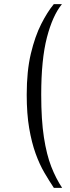

<svg xmlns="http://www.w3.org/2000/svg" viewBox="-20 -724 340 927"><path d="M239 -704H279Q234 -649 206.5 -543Q179 -437 179 -267Q179 -145 192 -61Q205 23 227.5 80.5Q250 138 280 183H240Q218 150 194.5 110Q171 70 152 17.5Q133 -35 121 -104.5Q109 -174 109 -267Q109 -381 129 -465Q149 -549 179 -608Q209 -667 239 -703Q240 -704 239.5 -704Q239 -704 239 -704Z"/></svg>

Font: Bentinck
Style: Regular
Weight: 400
Designer: Jörg Drees
Foundry: Jörg Drees
Version: Version 1.000; ttfautohint (v1.8.4.7-5d5b)